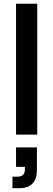

<svg xmlns="http://www.w3.org/2000/svg" viewBox="-20 -720 285 1027"><path d="M65.8 0V-700H179.2V0ZM46.7 286.7V225H75Q94.2 225 103.8 214.6Q113.3 204.2 113.3 185.8V172.5H65.8V68.3H177.5V192.5Q177.5 236.7 153.8 261.7Q130 286.7 83.3 286.7Z"/></svg>

Font: Funnel Display Medium
Style: Regular
Weight: 500
Designer: NORD ID, Kristian Moeller
Foundry: Dicotype
Version: Version 1.000